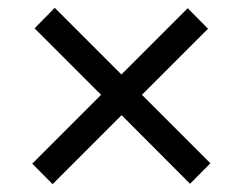

<svg xmlns="http://www.w3.org/2000/svg" viewBox="-20 -578 620 491"><path d="M466 -108 291 -283.5 114.5 -107 62.5 -159.5 238.5 -335.5 68.5 -505.5 120 -558 290.5 -387.5 460 -557 512 -504.5 343 -335.5 518 -160.5Z"/></svg>

Font: LatoLatin Medium
Style: Regular
Weight: 500
Designer: Lukasz Dziedzic with Adam Twardoch and Botio Nikoltchev
Foundry: tyPoland Lukasz Dziedzic
Version: Version 2.015; 2015-08-06; http://www.latofonts.com/